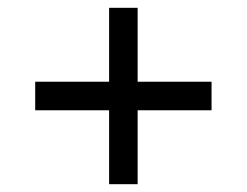

<svg xmlns="http://www.w3.org/2000/svg" viewBox="-20 -568 632 491"><path d="M259 -286H70V-359H259V-548H332V-359H521V-286H332V-97H259Z"/></svg>

Font: lsinhala85
Style: Book
Weight: 400
Designer: Jelle Bosma - Monotype Design Team
Foundry: Monotype Imaging Inc.
Version: Version 2.003